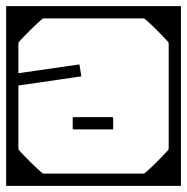

<svg xmlns="http://www.w3.org/2000/svg" viewBox="-40 -606 610 626"><path d="M-20 -279H20V-120Q20 -118.5 27.8 -110Q35.5 -101.5 47 -89.8Q58.5 -78 70.5 -66.5Q82.5 -55 91 -47.5Q99.5 -40 101 -40Q101 -40 101 -40Q101 -40 101 -40Q101 -40 101 -40Q101 -40 118.2 -40Q135.5 -40 161 -40Q186.5 -40 212 -40Q237.5 -40 254.8 -40Q272 -40 272 -40Q272 -30.5 272 -20.2Q272 -10 272 0Q272 0 272 0Q272 0 272 0Q272 0 272 0Q272 0 272 0Q272 0 272 0Q268.5 0 246 0Q223.5 0 190.2 0Q157 0 120.8 0Q84.5 0 52.5 0Q20.5 0 0.2 0Q-20 0 -20 0Q-20 0 -20 0Q-20 0 -20 0Q-20 0 -20 0Q-20 0 -20 0Q-20 0 -20 -20.2Q-20 -40.5 -20 -72.2Q-20 -104 -20 -139.5Q-20 -175 -20 -206.8Q-20 -238.5 -20 -258.8Q-20 -279 -20 -279ZM550 -279Q550 -279 550 -258.8Q550 -238.5 550 -206.8Q550 -175 550 -139.5Q550 -104 550 -72.2Q550 -40.5 550 -20.2Q550 0 550 0Q550 0 550 0Q550 0 550 0Q550 0 550 0Q550 0 550 0Q550 0 529.8 0Q509.5 0 477.5 0Q445.5 0 409.2 0Q373 0 339.8 0Q306.5 0 284 0Q261.5 0 258 0Q258 0 258 0Q258 0 258 0Q258 0 258 0Q258 0 258 0Q258 0 258 0Q258 -10 258 -20.2Q258 -30.5 258 -40Q258 -40 275.2 -40Q292.5 -40 318 -40Q343.5 -40 369 -40Q394.5 -40 411.8 -40Q429 -40 429 -40Q429 -40 429 -40Q429 -40 429 -40Q429 -40 429 -40Q430.5 -40 439 -47.5Q447.5 -55 459.5 -66.5Q471.5 -78 483 -89.8Q494.5 -101.5 502.2 -110Q510 -118.5 510 -120V-279ZM-20 -307Q-20 -307 -20 -327.2Q-20 -347.5 -20 -379.2Q-20 -411 -20 -446.5Q-20 -482 -20 -513.8Q-20 -545.5 -20 -565.8Q-20 -586 -20 -586Q-20 -586 -20 -586Q-20 -586 -20 -586Q-20 -586 -20 -586Q-20 -586 -20 -586Q-20 -586 0.2 -586Q20.5 -586 52.5 -586Q84.5 -586 120.8 -586Q157 -586 190.2 -586Q223.5 -586 246 -586Q268.5 -586 272 -586Q272 -586 272 -586Q272 -586 272 -586Q272 -586 272 -586Q272 -586 272 -586Q272 -586 272 -586Q272 -576.5 272 -566.2Q272 -556 272 -546Q272 -546 254.8 -546Q237.5 -546 212 -546Q186.5 -546 161 -546Q135.5 -546 118.2 -546Q101 -546 101 -546Q101 -546 101 -546Q101 -546 101 -546Q101 -546 101 -546Q99.5 -546 91 -538.5Q82.5 -531 70.5 -519.5Q58.5 -508 47 -496.2Q35.5 -484.5 27.8 -476Q20 -467.5 20 -466V-307ZM550 -307H510V-466Q510 -467.5 502.2 -476Q494.5 -484.5 483 -496.2Q471.5 -508 459.5 -519.5Q447.5 -531 439 -538.5Q430.5 -546 429 -546Q429 -546 429 -546Q429 -546 429 -546Q429 -546 429 -546Q429 -546 411.8 -546Q394.5 -546 369 -546Q343.5 -546 318 -546Q292.5 -546 275.2 -546Q258 -546 258 -546Q258 -556 258 -566.2Q258 -576.5 258 -586Q258 -586 258 -586Q258 -586 258 -586Q258 -586 258 -586Q258 -586 258 -586Q258 -586 258 -586Q261.5 -586 284 -586Q306.5 -586 339.8 -586Q373 -586 409.2 -586Q445.5 -586 477.5 -586Q509.5 -586 529.8 -586Q550 -586 550 -586Q550 -586 550 -586Q550 -586 550 -586Q550 -586 550 -586Q550 -586 550 -586Q550 -586 550 -565.8Q550 -545.5 550 -513.8Q550 -482 550 -446.5Q550 -411 550 -379.2Q550 -347.5 550 -327.2Q550 -307 550 -307ZM550 -188H510Q510 -188 510 -203.8Q510 -219.5 510 -240.5Q510 -261.5 510 -277.2Q510 -293 510 -293Q510 -293 510 -293Q510 -293 510 -293Q510 -293 510 -293Q510 -293 510 -293Q510 -293 510 -308.8Q510 -324.5 510 -345.5Q510 -366.5 510 -382.2Q510 -398 510 -398H550ZM-20 -98V-468H20Q20 -468 20 -422.2Q20 -376.5 20 -278Q20 -278 20 -275.5Q20 -273 20 -273Q20 -273 20 -270.5Q20 -268 20 -268Q20 -177.5 20 -137.8Q20 -98 20 -98ZM0 -381H19Q19 -381 19 -377.5Q19 -374 19 -370.5Q19 -367 19 -367Q19 -367 39.2 -370Q59.5 -373 89.2 -377.2Q119 -381.5 148.8 -385.8Q178.5 -390 198.8 -393Q219 -396 219 -396Q219 -396 219.2 -394Q219.5 -392 220.2 -387.8Q221 -383.5 222 -377Q223 -370.5 223.8 -366Q224.5 -361.5 224.8 -359.2Q225 -357 225 -357Q225 -357 204.2 -354Q183.5 -351 152.8 -346.5Q122 -342 91.2 -337.5Q60.5 -333 39.8 -330Q19 -327 19 -327Q19 -327 19 -322.2Q19 -317.5 19 -312.8Q19 -308 19 -308H0ZM201 -184Q201 -184 201 -184Q201 -184 201 -184Q201 -184 201 -184Q201 -184 201 -184Q201 -184 201 -184Q201 -184 201 -184Q201 -184 201 -184Q198 -184 197.5 -184.5Q197 -185 197 -188Q197 -193.5 197 -198.8Q197 -204 197 -209.2Q197 -214.5 197 -220Q197 -223 197.5 -223.5Q198 -224 201 -224Q201 -224 201 -224Q201 -224 201 -224Q201 -224 201 -224Q201 -224 201 -224Q201 -224 201 -224Q201 -224 201 -224Q201 -224 201 -224Q201 -224 219.8 -224Q238.5 -224 263 -224Q287.5 -224 306.2 -224Q325 -224 325 -224Q325 -224 325 -224Q325 -224 325 -224Q328 -224 328.5 -223.5Q329 -223 329 -220Q329 -214.5 329 -209.2Q329 -204 329 -198.8Q329 -193.5 329 -188Q329 -185 328.5 -184.5Q328 -184 325 -184Q325 -184 325 -184Q325 -184 325 -184Q325 -184 306.2 -184Q287.5 -184 263 -184Q238.5 -184 219.8 -184Q201 -184 201 -184Z"/></svg>

Font: Honk
Style: Regular
Weight: 400
Designer: Noopur Datye & Yesha Goshar
Foundry: Ek Type
Version: Version 1.000